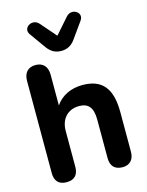

<svg xmlns="http://www.w3.org/2000/svg" viewBox="-134 -996 832 1086"><g transform="rotate(-15 282.0 -453.0)"><path d="M119 8C165 8 188 -17 188 -64V-274C188 -344 231 -390 297 -390C351 -390 377 -360 377 -289V-64C377 -17 401 8 447 8C487 8 514 -17 514 -64V-296C514 -434 463 -500 346 -500C279 -500 222 -473 188 -423V-603C188 -649 164 -678 119 -678C73 -678 50 -649 50 -603V-64C50 -17 73 8 119 8ZM282 -717C316 -717 343 -731 364 -761L431 -855C461 -897 398 -938 362 -897L282 -806L203 -897C167 -938 103 -897 133 -855L200 -761C222 -731 248 -717 282 -717Z"/></g></svg>

Font: SN Pro
Style: Bold
Weight: 700
Designer: Tobias Whetton
Foundry: Supernotes
Version: Version 1.003;Glyphs 3.3 (3324)